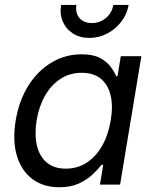

<svg xmlns="http://www.w3.org/2000/svg" viewBox="-20 -770 638 801"><path d="M228 11.2Q160.6 11.2 114.7 -23.4Q68.8 -58.1 50.3 -120.6Q31.7 -183.1 45.4 -267.1Q59.6 -351.6 98.9 -413.6Q138.2 -475.6 195.6 -509.5Q252.9 -543.5 320.8 -543.5Q367.2 -543.5 395.8 -528.8Q424.3 -514.2 440.4 -492.9Q456.5 -471.7 464.8 -452.1H470.2L483.9 -535.6H569.8L481 0H397L410.6 -82.5H403.3Q387.2 -61.5 363.8 -40Q340.3 -18.6 307.1 -3.7Q273.9 11.2 228 11.2ZM254.4 -66.4Q303.7 -66.4 342.3 -91.8Q380.9 -117.2 406.5 -162.6Q432.1 -208 441.9 -268.1Q452.1 -327.6 441.4 -372.3Q430.7 -417 400.4 -441.7Q370.1 -466.3 320.8 -466.3Q271 -466.3 232.2 -440.9Q193.4 -415.5 168 -371.1Q142.6 -326.7 132.8 -268.1Q123.5 -209 134 -163.3Q144.5 -117.7 175 -92Q205.6 -66.4 254.4 -66.4ZM352.5 -611.8Q313 -611.8 284.2 -630.4Q255.4 -648.9 241.9 -680.2Q228.5 -711.4 234.9 -749.5H298.8Q293.5 -715.8 311.5 -694.8Q329.6 -673.8 363.3 -673.8Q385.7 -673.8 404.5 -683.3Q423.3 -692.9 436.3 -710Q449.2 -727.1 452.6 -749.5H516.6Q510.3 -711.4 486.3 -679.9Q462.4 -648.4 427.2 -630.1Q392.1 -611.8 352.5 -611.8Z"/></svg>

Font: Inter 20pt
Style: Italic
Weight: 400
Italic angle: -9.3988°
Version: Version 4.001;git-66647c0bb